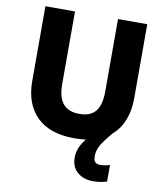

<svg xmlns="http://www.w3.org/2000/svg" viewBox="-100 -795 952 1112"><g transform="rotate(10 376.0 -239.0)"><path d="M508 92Q508 118 519 127Q530 136 548 136Q562 136 578 133Q594 130 604 126V224Q588 229 568.5 232.5Q549 236 523 236Q467 236 431 205.5Q395 175 395 118Q395 91 406 62.5Q417 34 441.5 4.5Q466 -25 506 -55L605 -77Q575 -42 553 -14Q531 14 519.5 39Q508 64 508 92ZM675 -278Q675 -191 642 -126Q609 -61 542 -25.5Q475 10 373 10Q228 10 152 -65Q76 -140 76 -275V-714H250V-286Q250 -208 282 -171Q314 -134 377 -134Q443 -134 473 -172Q503 -210 503 -287V-714H675Z"/></g></svg>

Font: Noto Sans Syriac Eastern ExtraBold
Style: Regular
Weight: 800
Designer: Patrick Giasson and the Monotype Design Team
Foundry: Monotype Imaging Inc.
Version: Version 3.001